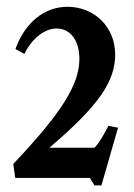

<svg xmlns="http://www.w3.org/2000/svg" viewBox="-20 -938 394 566"><path d="M258.5 -391.5H279L328 -561.5L299.5 -567C284.5 -538 272 -516 258.5 -502.5H125.5C272.5 -627.5 319.5 -698.5 319.5 -777.5C319.5 -857.5 259 -918 179 -918C111 -918 53.5 -871.5 25.5 -793.5L52 -779C72.5 -823 111 -854 146.5 -854C187.5 -854 214 -819 214 -764C214 -688.5 161 -604.5 19 -454.5L25 -413.5H245Z"/></svg>

Font: Libre Caslon Condensed SemiBold
Style: Regular
Weight: 600
Designer: Pablo Impallari, Rodrigo Fuenzalida, Katja Schimmel, Ertekin Erdin
Foundry: Pablo Impallari, Rodrigo Fuenzalida
Version: Version 2.000;gftools[0.9.33]